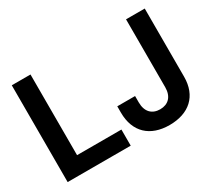

<svg xmlns="http://www.w3.org/2000/svg" viewBox="-137 -984 1387 1250"><g transform="rotate(-30 556.0 -359.0)"><path d="M57.1 0H531.2V-121.1H197.8V-727.5H57.1ZM818.4 10.7C965.3 10.7 1056.6 -70.3 1056.6 -215.3V-727.5H916V-217.3C916 -147 877.4 -108.9 816.4 -108.9C755.9 -108.9 717.3 -147 717.3 -217.3V-265.6H583.5V-218.3C583.5 -71.3 673.8 10.7 818.4 10.7Z"/></g></svg>

Font: Raveo Display Display SemiBold
Style: Regular
Weight: 600
Designer: Jakub Foglar, Rasmus Andersson (Inter)
Foundry: Jakubfoglar.com
Version: Version 1.100;Glyphs 3.2.3 (3260)